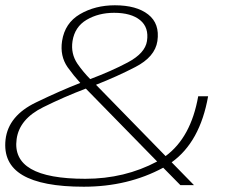

<svg xmlns="http://www.w3.org/2000/svg" viewBox="-27 -701 862 727"><path d="M290 6Q132.5 6 58.2 -38Q-16 -82 -6 -172.5Q4.5 -263 110 -313.5Q201 -357.5 277 -387Q252 -414.5 229 -446.5Q199.5 -489 208 -545.5Q218.5 -614 276 -647.5Q333.5 -681 408 -681Q490 -681 534.2 -646.2Q578.5 -611.5 569 -545.5Q560 -485.5 485 -447Q416.5 -411.5 336.5 -380L600 -110Q696 -180.5 723.5 -336.5H761Q730.5 -163.5 623 -86.5L707.5 0H656L591 -66Q457.5 6 290 6ZM568 -89.5 298 -365.5Q216 -334.5 136.5 -295Q46.5 -250.5 36 -174.5Q25.5 -99 90.2 -61.5Q155 -24 296 -24Q445 -24 568 -89.5ZM314.5 -401.5Q395.5 -432 456.5 -464.5Q522.5 -499.5 529.5 -545.5Q537.5 -597 503.5 -624.8Q469.5 -652.5 405 -652.5Q346 -652.5 301 -626Q256 -599.5 247.5 -545Q240.5 -498 266 -460Q287.5 -429 314.5 -401.5Z"/></svg>

Font: Anybody ExtraExpanded ExtraLight
Style: Italic
Weight: 200
Width: 8
Italic angle: -10°
Designer: Tyler Finck
Foundry: Etcetera Type Company
Version: Version 1.010; ttfautohint (v1.8.3) -l 8 -r 50 -G 200 -x 14 